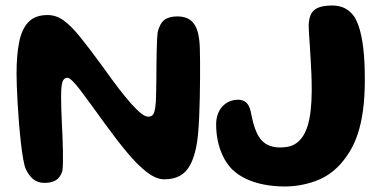

<svg xmlns="http://www.w3.org/2000/svg" viewBox="-20 -639 1386 696"><path d="M141.5 24Q117 24 101 11Q85 -2 74 -25Q68.5 -37 64 -62.5Q59.5 -88 55.8 -121.2Q52 -154.5 49 -190.8Q46 -227 44 -262.2Q42 -297.5 41 -326.2Q40 -355 40 -372Q40 -439 49.5 -486.5Q59 -534 83.2 -559.2Q107.5 -584.5 153 -584.5Q183 -584.5 210.2 -565.2Q237.5 -546 271.2 -504.2Q305 -462.5 354 -395Q417 -306 457.5 -261Q498 -216 516.5 -216Q525 -216 530.8 -219.8Q536.5 -223.5 540 -235.5Q543.5 -247.5 545 -271Q545.5 -281.5 546 -302Q546.5 -322.5 546.8 -348.8Q547 -375 547.2 -402.5Q547.5 -430 548 -454.8Q548.5 -479.5 549.5 -497.5Q550.5 -515.5 551.5 -522.5Q559.5 -554.5 576.2 -567Q593 -579.5 622.5 -579.5Q645 -579.5 660.5 -572Q676 -564.5 685.5 -549.2Q695 -534 699.5 -511.5Q704 -489 704.5 -459Q705 -442.5 705.2 -415.2Q705.5 -388 705.2 -354.2Q705 -320.5 704.2 -284.5Q703.5 -248.5 702 -214.2Q700.5 -180 697.8 -151.8Q695 -123.5 691 -105Q683 -66 669 -40.2Q655 -14.5 632.2 -1.8Q609.5 11 575.5 11Q546 11 512 -15.2Q478 -41.5 440 -87.2Q402 -133 360 -191Q333 -228 310.8 -258.8Q288.5 -289.5 271.8 -311.5Q255 -333.5 243 -345.2Q231 -357 225 -357Q212 -357 206.8 -343.2Q201.5 -329.5 201.5 -288Q201.5 -268 202.2 -244.2Q203 -220.5 204.2 -195.2Q205.5 -170 206.5 -144.8Q207.5 -119.5 208 -96.2Q208.5 -73 208.2 -53.2Q208 -33.5 206 -19Q198.5 5 182.2 14.5Q166 24 141.5 24ZM1012.5 37Q973 37 936.8 30Q900.5 23 870.8 8.8Q841 -5.5 819.5 -27Q800 -48 787.5 -74.5Q775 -101 769.2 -130Q763.5 -159 763.5 -187.5Q763.5 -209 769.8 -225.8Q776 -242.5 787 -254Q798 -265.5 812.5 -271.5Q827 -277.5 843.5 -277.5Q860 -277.5 871.5 -268.2Q883 -259 888.5 -236.5Q893 -213 898.2 -193Q903.5 -173 911.5 -156Q924 -129.5 944.5 -117Q965 -104.5 994.5 -104.5Q1023 -104.5 1040.2 -112Q1057.5 -119.5 1071 -135.5Q1085.5 -153 1094 -179.2Q1102.5 -205.5 1106.2 -239Q1110 -272.5 1110 -312Q1110 -342 1108.8 -371Q1107.5 -400 1106 -426.2Q1104.5 -452.5 1103 -475.2Q1101.5 -498 1100.2 -515.5Q1099 -533 1099 -544.5Q1099 -567.5 1105.8 -584.2Q1112.5 -601 1130.8 -610Q1149 -619 1184.5 -619Q1212.5 -619 1232.5 -607.8Q1252.5 -596.5 1266 -576Q1273 -564 1278.8 -548.2Q1284.5 -532.5 1289 -512.2Q1293.5 -492 1296.5 -467.5Q1299.5 -443 1301 -414.2Q1302.5 -385.5 1302.5 -352.5Q1302.5 -287.5 1295.8 -238.8Q1289 -190 1277 -154Q1265 -118 1249 -91.8Q1233 -65.5 1215 -45Q1175 -0.5 1121.2 18.2Q1067.5 37 1012.5 37Z"/></svg>

Font: Gluten Medium
Style: Regular
Weight: 500
Designer: Tyler Finck
Foundry: Etcetera Type Company
Version: Version 1.300